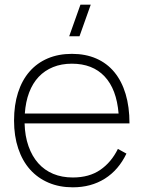

<svg xmlns="http://www.w3.org/2000/svg" viewBox="-20 -785 613 820"><path d="M275.5 -630 323.5 -765H367.5L319.5 -630ZM291 -27Q361 -27 408.2 -59.5Q455.5 -92 483.5 -149L520 -129Q486.5 -59 427.8 -22Q369 15 291 15Q233.5 15 187.2 -4.8Q141 -24.5 108.2 -61.2Q75.5 -98 57.8 -151Q40 -204 40 -270Q40 -336.5 57 -389.5Q74 -442.5 106 -479.2Q138 -516 183.8 -535.5Q229.5 -555 287 -555Q345.5 -555 391.2 -535Q437 -515 468.5 -476.8Q500 -438.5 516.5 -383.5Q533 -328.5 533 -258H85Q86.5 -203.5 101.8 -160.5Q117 -117.5 143.5 -87.8Q170 -58 207.2 -42.5Q244.5 -27 291 -27ZM486.5 -300Q478 -404 426.8 -458.5Q375.5 -513 287 -513Q242.5 -513 206.8 -498.5Q171 -484 145.2 -456.8Q119.5 -429.5 104.5 -390Q89.5 -350.5 86 -300Z"/></svg>

Font: Vela Sans ExtLt
Style: Regular
Weight: 200
Designer: Principal design: Mikhail Sharanda - project Manrope.
Design modification: Ravid Balaliev
Foundry: Mikhail Sharanda
Version: Version 1.001